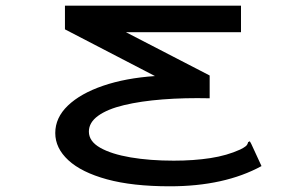

<svg xmlns="http://www.w3.org/2000/svg" viewBox="-20 -477 1040 674"><path d="M576 177Q445 177 355.5 152.5Q266 128 220 85.5Q174 43 174 -10Q174 -64 218.5 -106.5Q263 -149 342 -176Q421 -203 524 -210L208 -374V-457H826V-364H422L716 -212V-132Q628 -134 551 -128Q474 -122 415.5 -108Q357 -94 324.5 -70.5Q292 -47 292 -15Q292 19 331.5 41.5Q371 64 438.5 75.5Q506 87 590 87Q660 87 718.5 78Q777 69 823 48Q837 41 843 36Q849 31 851 22L857 19L862 28L898 106Q768 177 576 177Z"/></svg>

Font: Inconsolata UltraExpanded SemiBold
Style: Regular
Weight: 600
Width: 9
Monospace: yes
Designer: Raph Levien, Cyreal, Brenton Simpson
Foundry: Raph Levien, Cyreal, Google
Version: Version 3.001; ttfautohint (v1.8.2.53-6de2)